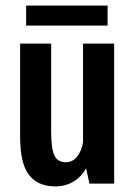

<svg xmlns="http://www.w3.org/2000/svg" viewBox="-20 -657 490 687"><path d="M73.5 -637H365V-565.5H73.5ZM178.5 10Q115.5 10 83.8 -31Q52 -72 52 -168V-501H163V-187.5Q163 -125.5 174.5 -101Q186 -76.5 215.5 -76.5Q241 -76.5 257.2 -98.5Q273.5 -120.5 277 -148V-501H388.5V0H300L288 -54.5Q270.5 -23.5 242 -6.8Q213.5 10 178.5 10Z"/></svg>

Font: League Mono Condensed Medium
Style: Regular
Weight: 500
Width: 1
Designer: Tyler Finck
Foundry: The League of Moveable Type / Tyler Finck
Version: Version 2.210